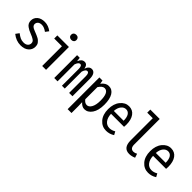

<svg xmlns="http://www.w3.org/2000/svg" viewBox="135 -1898 3230 3230"><g transform="rotate(45 1750.0 -283.0)"><path d="M249 12.7Q140.6 12.7 49.8 -61.5L94.7 -122.1Q137.7 -88.9 171.9 -72.8Q206.1 -56.6 252 -56.6Q301.8 -56.6 328.6 -81.1Q355.5 -105.5 355.5 -141.6Q355.5 -162.1 346.7 -177.7Q337.9 -193.4 316.4 -206.5Q294.9 -219.7 280.3 -226.6Q265.6 -233.4 234.4 -246.1Q198.2 -260.7 177.7 -271Q157.2 -281.2 129.9 -300.3Q102.5 -319.3 89.4 -345.2Q76.2 -371.1 76.2 -404.3Q76.2 -470.7 125.5 -513.7Q174.8 -556.6 259.8 -556.6Q346.7 -556.6 423.8 -497.1L379.9 -438.5Q315.4 -486.3 260.7 -486.3Q212.9 -486.3 188.5 -463.9Q164.1 -441.4 164.1 -408.2Q164.1 -399.4 166 -392.1Q168 -384.8 172.4 -377.9Q176.8 -371.1 180.7 -366.2Q184.6 -361.3 193.4 -355.5Q202.1 -349.6 207.5 -346.2Q212.9 -342.8 224.6 -337.9Q236.3 -333 241.7 -330.6Q247.1 -328.1 261.2 -322.3Q275.4 -316.4 281.2 -314.5Q308.6 -303.7 320.3 -298.3Q332 -293 356 -281.2Q379.9 -269.5 391.6 -258.3Q403.3 -247.1 418 -231Q432.6 -214.8 438.5 -193.8Q444.3 -172.9 444.3 -148.4Q444.3 -79.1 392.1 -33.2Q339.8 12.7 249 12.7Z M752.9 0V-469.7H569.3V-543.9H844.7V0ZM724.6 -715.8Q724.6 -743.2 742.7 -760.3Q760.7 -777.3 789.1 -777.3Q817.4 -777.3 835 -760.3Q852.5 -743.2 852.5 -715.8Q852.5 -688.5 835 -672.4Q817.4 -656.2 789.1 -656.2Q760.7 -656.2 742.7 -672.9Q724.6 -689.5 724.6 -715.8Z M1039.1 0V-543.9H1102.5L1110.4 -476.6H1114.3Q1144.5 -555.7 1210.9 -555.7Q1272.5 -555.7 1287.1 -469.7Q1315.4 -555.7 1381.8 -555.7Q1424.8 -555.7 1448.7 -518.1Q1472.7 -480.5 1472.7 -410.2V0H1393.6V-396.5Q1393.6 -477.5 1350.6 -477.5Q1313.5 -477.5 1290 -403.3V0H1222.7V-396.5Q1222.7 -477.5 1181.6 -477.5Q1143.6 -477.5 1118.2 -403.3V0Z M1569.3 210.9V-543.9H1643.6L1653.3 -481.4H1656.2Q1713.9 -555.7 1784.2 -555.7Q1866.2 -555.7 1910.2 -483.9Q1954.1 -412.1 1954.1 -280.3Q1954.1 -141.6 1900.4 -64Q1846.7 13.7 1766.6 13.7Q1709 13.7 1658.2 -44.9L1661.1 48.8V210.9ZM1859.4 -279.3Q1859.4 -480.5 1759.8 -480.5Q1710.9 -480.5 1661.1 -405.3V-116.2Q1700.2 -64.5 1748 -64.5Q1795.9 -64.5 1827.6 -121.6Q1859.4 -178.7 1859.4 -279.3Z M2281.2 11.7Q2182.6 11.7 2116.2 -64.9Q2049.8 -141.6 2049.8 -271.5Q2049.8 -399.4 2113.8 -477.5Q2177.7 -555.7 2265.6 -555.7Q2354.5 -555.7 2403.8 -487.8Q2453.1 -419.9 2453.1 -301.8Q2453.1 -269.5 2450.2 -250H2140.6Q2143.6 -163.1 2184.6 -111.3Q2225.6 -59.6 2292 -59.6Q2346.7 -59.6 2399.4 -91.8L2431.6 -33.2Q2363.3 11.7 2281.2 11.7ZM2139.6 -317.4H2373Q2373 -398.4 2345.2 -441.4Q2317.4 -484.4 2266.6 -484.4Q2216.8 -484.4 2180.7 -439.5Q2144.5 -394.5 2139.6 -317.4Z M2833 12.7Q2689.5 12.7 2689.5 -168V-694.3H2557.6V-767.6H2781.2V-161.1Q2781.2 -64.5 2857.4 -64.5Q2891.6 -64.5 2925.8 -85L2949.2 -13.7Q2888.7 12.7 2833 12.7Z M3281.2 11.7Q3182.6 11.7 3116.2 -64.9Q3049.8 -141.6 3049.8 -271.5Q3049.8 -399.4 3113.8 -477.5Q3177.7 -555.7 3265.6 -555.7Q3354.5 -555.7 3403.8 -487.8Q3453.1 -419.9 3453.1 -301.8Q3453.1 -269.5 3450.2 -250H3140.6Q3143.6 -163.1 3184.6 -111.3Q3225.6 -59.6 3292 -59.6Q3346.7 -59.6 3399.4 -91.8L3431.6 -33.2Q3363.3 11.7 3281.2 11.7ZM3139.6 -317.4H3373Q3373 -398.4 3345.2 -441.4Q3317.4 -484.4 3266.6 -484.4Q3216.8 -484.4 3180.7 -439.5Q3144.5 -394.5 3139.6 -317.4Z"/></g></svg>

Font: Gen Shin Gothic Monospace Regular
Style: Regular
Weight: 400
Designer: [Source Han Sans]
Ryoko NISHIZUKA  (kana & ideographs); Paul D. Hunt (Latin, Greek & Cyrillic); Wenlong ZHANG  (bopomofo
Version: Version 1.002.20150607